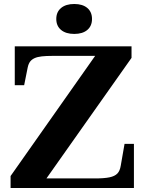

<svg xmlns="http://www.w3.org/2000/svg" viewBox="-20 -942 728 962"><path d="M243 -662Q211 -662 189 -659.5Q167 -657 153 -650.5Q139 -644 131 -633.5Q123 -623 119 -605L101 -515H54V-710H639V-652L188 -13L150 -48H456Q502 -48 528.5 -53.5Q555 -59 568 -72.5Q581 -86 585 -112L604 -221H651V0H33V-60L475 -688L511 -662ZM352 -772Q310 -772 286 -792Q262 -812 262 -847Q262 -882 286 -902Q310 -922 352 -922Q394 -922 417.5 -902Q441 -882 441 -847Q441 -812 417.5 -792Q394 -772 352 -772Z"/></svg>

Font: Roboto Serif 120pt Expanded SemiBold
Style: Regular
Weight: 600
Width: 7
Designer: Greg Gazdowicz
Foundry: Commercial Type
Version: Version 1.008